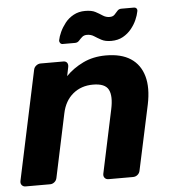

<svg xmlns="http://www.w3.org/2000/svg" viewBox="-52 -776 737 824"><g transform="rotate(-5 316.5 -364.0)"><path d="M25 0Q15 0 9 -7Q3 -14 5 -25L105 -495Q107 -506 116 -513Q125 -520 135 -520H233Q244 -520 249 -513Q254 -506 252 -495L244 -456Q275 -488 318.5 -509Q362 -530 417 -530Q483 -530 523.5 -503.5Q564 -477 578.5 -426.5Q593 -376 578 -304L518 -25Q516 -14 507.5 -7Q499 0 488 0H382Q372 0 366 -7Q360 -14 362 -25L420 -298Q432 -354 417.5 -382Q403 -410 351 -410Q300 -410 264.5 -380.5Q229 -351 218 -298L160 -25Q158 -14 149.5 -7Q141 0 131 0ZM446 -590Q420 -590 403.5 -599Q387 -608 374 -616.5Q361 -625 344 -625Q331 -625 323 -618Q315 -611 308 -603Q301 -595 290 -595H237Q230 -595 226 -600.5Q222 -606 223 -612Q226 -628 235 -647.5Q244 -667 258.5 -685.5Q273 -704 295 -716Q317 -728 345 -728Q373 -728 389 -719.5Q405 -711 418.5 -702Q432 -693 448 -693Q462 -693 469.5 -701Q477 -709 483.5 -716.5Q490 -724 501 -724H554Q563 -724 566.5 -718.5Q570 -713 568 -706Q565 -690 556.5 -670.5Q548 -651 533 -632.5Q518 -614 496.5 -602Q475 -590 446 -590Z"/></g></svg>

Font: Rubik SemiBold
Style: Italic
Weight: 600
Italic angle: -12°
Designer: Hubert and Fischer
Foundry: Hubert and Fischer
Version: Version 2.300;gftools[0.9.30]